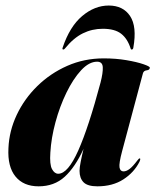

<svg xmlns="http://www.w3.org/2000/svg" viewBox="-20 -664 562 694"><path d="M421.5 -118Q409.5 -73 412 -58.8Q414.5 -44.5 426.5 -44.5Q436.5 -44.5 448 -53Q459.5 -61.5 476.5 -84Q482.5 -92 485 -91.5Q489.5 -91.5 484 -79Q464.5 -40.5 425.8 -15.5Q387 9.5 332 9.5Q296.5 9.5 282 -5.2Q267.5 -20 267.5 -46.5Q267.5 -58.5 271.8 -80Q276 -101.5 282 -126Q252 -60 214 -25.2Q176 9.5 119.5 9.5Q65 9.5 36 -26Q7 -61.5 10.5 -128Q13 -190.5 40.5 -248.8Q68 -307 115 -353Q162 -399 223.2 -426Q284.5 -453 355 -453Q399 -453 437 -446.5Q475 -440 498.2 -432Q521.5 -424 521.5 -419.5Q521.5 -411 510.2 -409.8Q499 -408.5 496.5 -398.5ZM162 -112.5Q159 -69.5 168 -52.8Q177 -36 190.5 -36Q225.5 -36 263 -120.2Q300.5 -204.5 343.5 -366Q352.5 -401 351.5 -421Q350.5 -441 331 -441Q302 -441 273.2 -410Q244.5 -379 220.2 -329.2Q196 -279.5 180.5 -222.2Q165 -165 162 -112.5ZM351.5 -560Q313 -560 279.5 -543.5Q246 -527 215 -489Q212 -485 209 -485Q204 -485 206.5 -492Q232 -568 277 -606Q322 -644 373 -644Q425 -644 450.2 -606Q475.5 -568 462 -492Q461 -485 456 -485Q452.5 -485 452 -489Q441 -524 418 -542Q395 -560 351.5 -560Z"/></svg>

Font: Fraunces 144pt S000
Style: Bold Italic
Weight: 700
Italic angle: -16°
Version: Version 1.000; ttfautohint (v1.8.3)